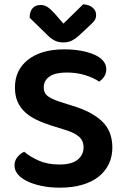

<svg xmlns="http://www.w3.org/2000/svg" viewBox="-20 -851 577 887"><path d="M254 -91Q312 -91 339 -113.5Q366 -136 366 -170Q366 -201 345 -219.5Q324 -238 281 -251L217 -271Q179 -283 148 -298Q117 -313 95 -333.5Q73 -354 61 -381.5Q49 -409 49 -447Q49 -528 110 -575.5Q171 -623 277 -623Q319 -623 354.5 -616.5Q390 -610 416 -598.5Q442 -587 456.5 -570Q471 -553 471 -532Q471 -512 461.5 -497.5Q452 -483 438 -474Q414 -491 374.5 -503.5Q335 -516 288 -516Q236 -516 209 -497.5Q182 -479 182 -447Q182 -421 200.5 -407Q219 -393 259 -380L316 -362Q403 -336 451 -291Q499 -246 499 -169Q499 -128 483 -94Q467 -60 436.5 -35.5Q406 -11 360.5 2.5Q315 16 257 16Q211 16 172.5 8Q134 0 106 -13.5Q78 -27 62.5 -45.5Q47 -64 47 -86Q47 -109 60.5 -125.5Q74 -142 92 -150Q117 -128 158 -109.5Q199 -91 254 -91ZM364 -831Q390 -830 407 -816.5Q424 -803 424 -782Q424 -765 414.5 -753.5Q405 -742 386 -725L343 -685Q323 -668 307.5 -661.5Q292 -655 273 -655Q250 -655 233 -663.5Q216 -672 200 -688L117 -769Q117 -798 130.5 -813Q144 -828 168 -828Q184 -828 198 -819.5Q212 -811 233 -788L273 -742Z"/></svg>

Font: Baloo Bhaina 2 SemiBold
Style: Regular
Weight: 600
Designer: Yesha Goshar, Manish Minz, Shuchita Grover and Ek Type
Foundry: Ek Type
Version: Version 1.640;hotconv 1.0.111;makeotfexe 2.5.65597; ttfautoh